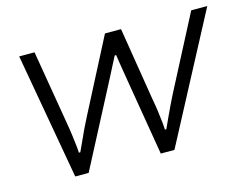

<svg xmlns="http://www.w3.org/2000/svg" viewBox="-78 -650 997 774"><g transform="rotate(-15 420.0 -263.0)"><path d="M148 0 55 -526H119L170 -223Q176 -189 179.5 -161.5Q183 -134 185 -116Q187 -98 187 -89H193Q201 -105 211 -128Q221 -151 233 -176Q245 -201 256 -222L413 -526H480L529 -223Q535 -191 538.5 -164Q542 -137 544 -118Q546 -99 546 -89H552Q560 -106 570.5 -129.5Q581 -153 593 -177.5Q605 -202 615 -222L773 -526H840L562 0H505L452 -317Q449 -338 445 -359.5Q441 -381 438.5 -399.5Q436 -418 434 -430H428Q420 -415 409.5 -394.5Q399 -374 388.5 -353.5Q378 -333 369 -316L204 0Z"/></g></svg>

Font: Archivo Expanded ExtraLight
Style: Italic
Weight: 250
Width: 7
Italic angle: -10°
Designer: Hector Gatti
Foundry: Omnibus-Type
Version: Version 2.001